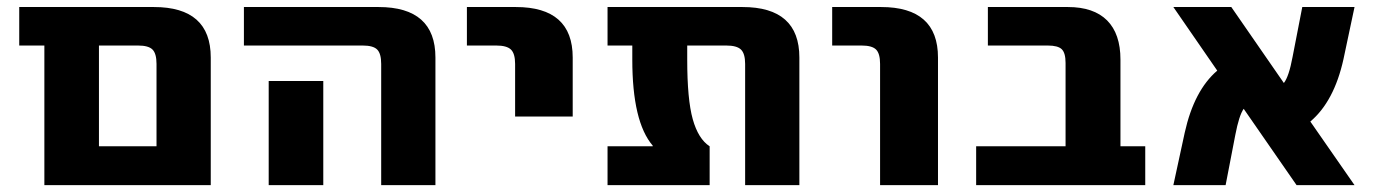

<svg xmlns="http://www.w3.org/2000/svg" viewBox="-20 -540 4011 560"><path d="M36.1 -407.2V-519.5H428.7Q594.7 -519.5 594.7 -372.1V0H109.4V-407.2ZM268.6 -113.3H436.5V-353.5Q436.5 -383.8 424.8 -395.5Q413.1 -407.2 382.8 -407.2H268.6Z M691.4 -407.2V-519.5H1084Q1250 -519.5 1250 -372.1V0H1091.8V-353.5Q1091.8 -383.8 1080.1 -395.5Q1068.4 -407.2 1038.1 -407.2ZM763.7 0V-303.7H922.9V0Z M1341.8 -407.2V-519.5H1484.4Q1650.4 -519.5 1650.4 -372.1V-200.2H1482.4V-353.5Q1482.4 -383.8 1470.2 -395.5Q1458 -407.2 1427.7 -407.2Z M1752 0V-113.3H1883.8V-115.2Q1824.2 -184.6 1824.2 -366.2V-407.2H1752V-519.5H2145.5Q2311.5 -519.5 2311.5 -372.1V0H2153.3V-353.5Q2153.3 -383.8 2141.1 -395.5Q2128.9 -407.2 2098.6 -407.2H1984.4V-366.2Q1984.4 -250 2000.5 -192.4Q2016.6 -134.8 2049.8 -113.3V0Z M2407.2 -407.2V-519.5H2549.8Q2715.8 -519.5 2715.8 -372.1V0H2546.9V-353.5Q2546.9 -383.8 2535.2 -395.5Q2523.4 -407.2 2493.2 -407.2Z M2827.1 0V-113.3H3087.9V-356.4Q3087.9 -385.7 3076.7 -396.5Q3065.4 -407.2 3036.1 -407.2H2861.3V-519.5H3094.7Q3169.9 -519.5 3209 -480.5Q3248 -441.4 3248 -366.2V-113.3H3320.3V0Z M3402.3 0 3435.5 -153.3Q3462.9 -276.4 3530.3 -334L3402.3 -519.5H3571.3L3724.6 -297.9Q3739.3 -316.4 3750 -374L3778.3 -519.5H3930.7L3898.4 -367.2Q3871.1 -244.1 3801.8 -185.5L3930.7 0H3761.7L3607.4 -222.7Q3593.8 -203.1 3583 -146.5L3554.7 0Z"/></svg>

Font: GenEi M Gothic v2 Heavy
Style: Regular
Weight: 800
Version: Version 2.0